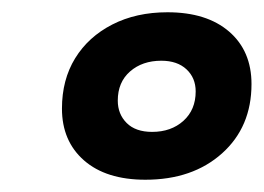

<svg xmlns="http://www.w3.org/2000/svg" viewBox="-20 -698 430 313"><path d="M217 -405Q153 -405 117 -436.5Q81 -468 81 -521Q81 -568 102.5 -603Q124 -638 163 -658Q202 -678 253 -678Q317 -678 353.5 -646.5Q390 -615 390 -561Q390 -491 342 -448Q294 -405 217 -405ZM228 -483Q259 -483 279 -501Q299 -519 299 -549Q299 -571 284 -585Q269 -599 243 -599Q212 -599 192 -581.5Q172 -564 172 -534Q172 -512 186.5 -497.5Q201 -483 228 -483Z"/></svg>

Font: Gantari ExtraBold
Style: Italic
Weight: 800
Italic angle: -10°
Designer: Anugrah Pasau
Foundry: Lafontype
Version: Version 1.000